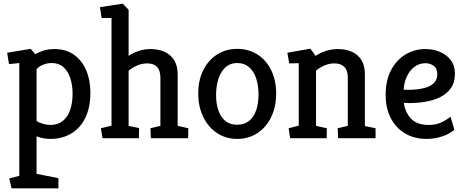

<svg xmlns="http://www.w3.org/2000/svg" viewBox="-20 -752 2532 1045"><path d="M43 273 30 219 85 205V-409L29 -403L19 -465L147 -486L172 -457Q192 -469 218 -477Q244 -485 276 -485Q339 -485 382.5 -454Q426 -423 449 -369.5Q472 -316 472 -247Q472 -186 456 -139Q440 -92 411 -60.5Q382 -29 342.5 -12.5Q303 4 256 4Q235 4 215.5 0.5Q196 -3 179 -10V194L298 218V273ZM255 -72Q295 -72 322 -94Q349 -116 362 -154Q375 -192 375 -242Q375 -289 362.5 -327Q350 -365 325 -387Q300 -409 261 -409Q237 -409 214 -399.5Q191 -390 179 -375V-94Q193 -84 214 -78Q235 -72 255 -72Z M538 0 529 -54 587 -68V-654H533L524 -713L648 -732L680 -699V-448Q703 -464 734.5 -474.5Q766 -485 798 -485Q842 -485 875.5 -470Q909 -455 928 -424.5Q947 -394 947 -347V-67L1005 -54L1004 0H801L799 -54L853 -67V-329Q853 -369 834.5 -388Q816 -407 781 -407Q751 -407 723 -394Q695 -381 680 -367V-67L737 -55L736 0Z M1271 4Q1209 4 1161 -28Q1113 -60 1086 -116Q1059 -172 1059 -243Q1059 -317 1087 -371.5Q1115 -426 1162.5 -456Q1210 -486 1271 -486Q1333 -486 1381 -455.5Q1429 -425 1456 -370Q1483 -315 1483 -243Q1483 -171 1456 -115Q1429 -59 1381 -27.5Q1333 4 1271 4ZM1271 -73Q1309 -73 1335 -93.5Q1361 -114 1374 -151Q1387 -188 1387 -238Q1387 -287 1374 -326Q1361 -365 1335 -387Q1309 -409 1271 -409Q1242 -409 1220.5 -395.5Q1199 -382 1184.5 -357.5Q1170 -333 1163 -301.5Q1156 -270 1156 -234Q1156 -185 1169.5 -148.5Q1183 -112 1208.5 -92.5Q1234 -73 1271 -73Z M1559 0 1551 -54 1606 -68V-408L1554 -407L1544 -465L1669 -487L1698 -448Q1721 -464 1753 -474.5Q1785 -485 1818 -485Q1862 -485 1895.5 -470Q1929 -455 1947.5 -424.5Q1966 -394 1966 -347V-66L2024 -54V0H1820L1818 -54L1873 -67V-329Q1873 -369 1854 -388Q1835 -407 1800 -407Q1770 -407 1742 -394Q1714 -381 1700 -367V-67L1759 -54L1758 0Z M2301 4Q2236 4 2186 -25Q2136 -54 2107.5 -108Q2079 -162 2079 -236Q2079 -315 2108.5 -370.5Q2138 -426 2187 -455.5Q2236 -485 2296 -485Q2337 -485 2373.5 -470Q2410 -455 2433 -425.5Q2456 -396 2456 -351Q2456 -304 2434.5 -273Q2413 -242 2377 -224Q2341 -206 2297 -198.5Q2253 -191 2208 -191L2178 -192Q2185 -141 2217 -106.5Q2249 -72 2314 -72Q2353 -72 2382.5 -86Q2412 -100 2432 -117L2453 -46Q2439 -33 2416 -21.5Q2393 -10 2363.5 -3Q2334 4 2301 4ZM2177 -264 2202 -263Q2225 -263 2252.5 -266Q2280 -269 2304.5 -277.5Q2329 -286 2344.5 -303.5Q2360 -321 2360 -349Q2360 -380 2340 -394Q2320 -408 2296 -408Q2262 -408 2236 -388.5Q2210 -369 2194.5 -336Q2179 -303 2177 -264Z"/></svg>

Font: Kreon Light
Style: Regular
Weight: 400
Version: Version 2.002